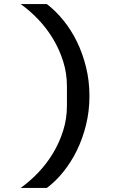

<svg xmlns="http://www.w3.org/2000/svg" viewBox="-20 -780 640 938"><path d="M417 -311Q417 -238 400.5 -170.5Q384 -103 355.5 -45Q327 13 289 60Q251 107 209 138H81Q126 106 167 63Q208 20 239 -31.5Q270 -83 288.5 -141.5Q307 -200 307 -263V-359Q307 -422 288.5 -480.5Q270 -539 239 -590.5Q208 -642 167 -685Q126 -728 81 -760H209Q251 -728 289 -681.5Q327 -635 355.5 -577Q384 -519 400.5 -451.5Q417 -384 417 -311Z"/></svg>

Font: IBM Plex Mono SmBld
Style: Regular
Weight: 600
Monospace: yes
Designer: Mike Abbink, Paul van der Laan, Pieter van Rosmalen
Foundry: Bold Monday
Version: Version 2.3